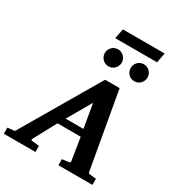

<svg xmlns="http://www.w3.org/2000/svg" viewBox="-293 -1206 1248 1354"><g transform="rotate(30 331.0 -528.5)"><path d="M382.8 -503.9 271 -310.1H416ZM391.1 0V-49.8Q398.9 -50.8 407 -51.5Q415 -52.2 421.9 -53.2Q429.7 -54.2 437 -55.2Q446.8 -56.2 452.1 -58.6Q457.5 -61 456.1 -69.8L426.8 -252.9H237.8L139.2 -69.8Q134.3 -62.5 138.2 -59.3Q142.1 -56.2 151.9 -55.2Q159.7 -54.2 168.5 -53.2Q175.8 -52.2 185.1 -51.5Q194.3 -50.8 204.1 -49.8V0H-53.2V-49.8L4.9 -56.2L375 -687H493.2L602.1 -70.8Q603.5 -61 607.2 -58.3Q610.8 -55.7 622.1 -54.2Q628.9 -53.7 636.7 -52.7Q643.6 -51.8 651.6 -51.3Q659.7 -50.8 668 -49.8V0ZM416.5 -849.1Q416.5 -835 411.1 -822.5Q405.8 -810.1 396.5 -800.5Q387.2 -791 374.5 -785.6Q361.8 -780.3 347.7 -780.3Q333.5 -780.3 320.8 -785.6Q308.1 -791 298.8 -800.5Q289.6 -810.1 284.2 -822.5Q278.8 -835 278.8 -849.1Q278.8 -863.3 284.2 -876Q289.6 -888.7 298.8 -898.2Q308.1 -907.7 320.8 -913.1Q333.5 -918.5 347.7 -918.5Q361.8 -918.5 374.5 -913.1Q387.2 -907.7 396.5 -898.2Q405.8 -888.7 411.1 -876Q416.5 -863.3 416.5 -849.1ZM626.5 -849.1Q626.5 -835 621.1 -822.5Q615.7 -810.1 606.4 -800.5Q597.2 -791 584.5 -785.6Q571.8 -780.3 557.6 -780.3Q543.5 -780.3 531 -785.6Q518.6 -791 509.3 -800.5Q500 -810.1 494.9 -822.5Q489.7 -835 489.7 -849.1Q489.7 -863.3 494.9 -876Q500 -888.7 509.3 -898.2Q518.6 -907.7 531 -913.1Q543.5 -918.5 557.6 -918.5Q571.8 -918.5 584.5 -913.1Q597.2 -907.7 606.4 -898.2Q615.7 -888.7 621.1 -876Q626.5 -863.3 626.5 -849.1ZM630.9 -976.6H290L306.2 -1057.1H646Z"/></g></svg>

Font: Charis SIL Am
Style: Bold Italic
Weight: 700
Italic angle: -11°
Foundry: SIL International
Version: Version 5.000